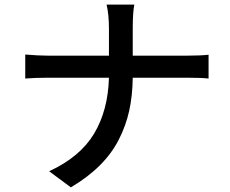

<svg xmlns="http://www.w3.org/2000/svg" viewBox="-20 -768 996 832"><path d="M89.4 -427.7V-531.7Q147 -526.9 185.1 -526.9H452.1V-644Q452.1 -704.6 441.9 -748H562Q555.2 -713.4 555.2 -644V-526.9H793Q849.6 -526.9 883.8 -530.8V-427.7Q854 -431.2 792 -431.2H555.2Q554.2 -352.5 539.8 -287.6Q525.4 -222.7 494.6 -162.6Q463.9 -102.5 412.1 -51Q360.4 0.5 287.1 43.9L192.9 -25.9Q326.7 -87.4 387.5 -188.5Q448.2 -289.6 452.1 -431.2H187Q131.3 -431.2 89.4 -427.7Z"/></svg>

Font: Karasuma Gothic
Style: Regular
Weight: 500
Designer: Rasmus Andersson / Ryoko Nishizuka
Foundry: Genbu
Version: Version 1.00